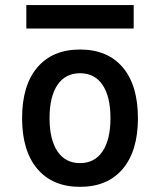

<svg xmlns="http://www.w3.org/2000/svg" viewBox="-20 -721 626 751"><path d="M293 9.8Q185.5 9.8 126 -60.5Q66.4 -130.9 66.4 -258.8Q66.4 -387.2 126 -457.3Q185.5 -527.3 293 -527.3Q400.9 -527.3 460.2 -457.3Q519.5 -387.2 519.5 -258.8Q519.5 -130.9 460.2 -60.5Q400.9 9.8 293 9.8ZM293 -83Q350.1 -83 381.1 -128.9Q412.1 -174.8 412.1 -258.8Q412.1 -343.3 381.1 -388.9Q350.1 -434.6 293 -434.6Q235.8 -434.6 204.8 -388.9Q173.8 -343.3 173.8 -258.8Q173.8 -174.8 204.8 -128.9Q235.8 -83 293 -83ZM83 -609.4V-701.2H502.9V-609.4Z"/></svg>

Font: Cascadia Code
Style: Regular
Weight: 400
Designer: Aaron Bell
Foundry: Saja Typeworks
Version: Version 2404.023